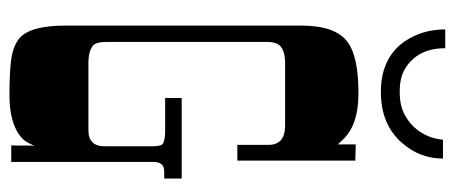

<svg xmlns="http://www.w3.org/2000/svg" viewBox="-306 -680 989 418"><g transform="rotate(90 189.0 -470.5)"><path d="M352.1 -333Q332 -333 332 -309.1V0H295.9Q296.4 -4.4 296.4 -10.7V-38.1Q296.4 -44.9 296.9 -49.8Q293.9 -43.9 289.3 -34.9Q284.7 -25.9 272.5 -17.1Q242.7 3.9 187 3.9Q131.3 3.9 105 -0.5Q78.6 -4.9 63 -17.6Q35.2 -41 35.2 -118.2V-630.9Q35.2 -706.5 71.3 -732.4Q102.5 -755.9 183.1 -755.9Q251 -755.9 282.7 -722.7Q290 -715.3 293.9 -710.9V-750L329.1 -749V-492.2H294.9V-560.1Q294.9 -596.2 252.9 -596.2H117.2Q76.7 -596.2 72.3 -571.3Q70.8 -564.9 70.8 -559.1V-207Q70.8 -183.6 80.1 -176.8Q93.3 -168 115.2 -168H263.2Q297.9 -168 297.9 -203.1V-308.1Q297.9 -325.2 293 -329.6Q285.6 -335 265.1 -335H192.9V-371.1H368.2V-333ZM324.7 -939.9Q324.7 -889.6 291 -851.1Q251 -804.7 179.7 -804.7Q105.5 -804.7 69.3 -856.9Q43.5 -895.5 43.5 -944.8H84.5Q84.5 -883.8 129.9 -856.9Q148.4 -845.7 179.2 -845.7Q210 -845.7 229.7 -856.7Q249.5 -867.7 261.2 -882.8Q280.8 -907.7 283.7 -939.9Z"/></g></svg>

Font: Smokum
Style: Regular
Weight: 400
Designer: Astigmatic (AOETI)
Foundry: Astigmatic (AOETI)
Version: Version 1.001